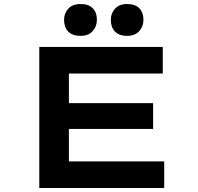

<svg xmlns="http://www.w3.org/2000/svg" viewBox="-20 -933 984 953"><path d="M175 0V-700H788V-568H322V-132H795V0ZM255 -293V-421H740V-293ZM611 -755Q571 -755 550.5 -776.5Q530 -798 530 -834Q530 -867 551 -890Q572 -913 611 -913Q651 -913 671.5 -892Q692 -871 692 -834Q692 -802 671 -778.5Q650 -755 611 -755ZM380 -755Q339 -755 318.5 -776.5Q298 -798 298 -834Q298 -867 319 -890Q340 -913 380 -913Q420 -913 440.5 -892Q461 -871 461 -834Q461 -802 440 -778.5Q419 -755 380 -755Z"/></svg>

Font: Lexend Zetta SemiBold
Style: Regular
Weight: 600
Designer: Bonnie Shaver-Troup, Thomas Jockin
Foundry: Lexend
Version: Version 1.007